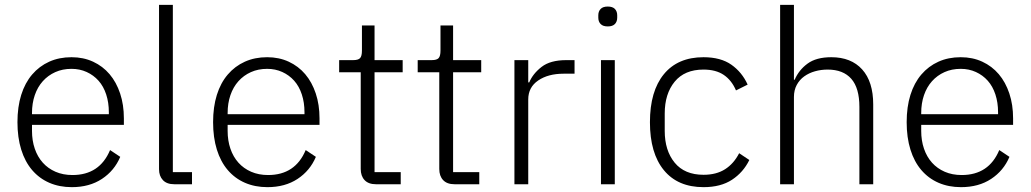

<svg xmlns="http://www.w3.org/2000/svg" viewBox="-20 -760 4251 792"><path d="M276 12Q225 12 183.5 -6Q142 -24 112.5 -58.5Q83 -93 67.5 -143Q52 -193 52 -256Q52 -319 67.5 -368.5Q83 -418 112.5 -452.5Q142 -487 183 -505.5Q224 -524 275 -524Q324 -524 364 -505.5Q404 -487 432 -454Q460 -421 475.5 -374.5Q491 -328 491 -272V-245H112V-220Q112 -180 123.5 -146.5Q135 -113 156.5 -89Q178 -65 209 -51.5Q240 -38 279 -38Q391 -38 434 -141L476 -113Q452 -56 400.5 -22Q349 12 276 12ZM275 -476Q238 -476 208 -462.5Q178 -449 156.5 -425Q135 -401 123.5 -367.5Q112 -334 112 -294V-289H429V-297Q429 -337 418 -370.5Q407 -404 386.5 -427Q366 -450 337.5 -463Q309 -476 275 -476Z M699 0Q668 0 652 -17Q636 -34 636 -62V-740H693V-50H772V0Z M1083 12Q1032 12 990.5 -6Q949 -24 919.5 -58.5Q890 -93 874.5 -143Q859 -193 859 -256Q859 -319 874.5 -368.5Q890 -418 919.5 -452.5Q949 -487 990 -505.5Q1031 -524 1082 -524Q1131 -524 1171 -505.5Q1211 -487 1239 -454Q1267 -421 1282.5 -374.5Q1298 -328 1298 -272V-245H919V-220Q919 -180 930.5 -146.5Q942 -113 963.5 -89Q985 -65 1016 -51.5Q1047 -38 1086 -38Q1198 -38 1241 -141L1283 -113Q1259 -56 1207.5 -22Q1156 12 1083 12ZM1082 -476Q1045 -476 1015 -462.5Q985 -449 963.5 -425Q942 -401 930.5 -367.5Q919 -334 919 -294V-289H1236V-297Q1236 -337 1225 -370.5Q1214 -404 1193.5 -427Q1173 -450 1144.5 -463Q1116 -476 1082 -476Z M1531 0Q1500 0 1484 -17Q1468 -34 1468 -63V-462H1379V-512H1437Q1458 -512 1465.5 -520.5Q1473 -529 1473 -551V-655H1525V-512H1641V-462H1525V-50H1633V0Z M1855 0Q1824 0 1808 -17Q1792 -34 1792 -63V-462H1703V-512H1761Q1782 -512 1789.5 -520.5Q1797 -529 1797 -551V-655H1849V-512H1965V-462H1849V-50H1957V0Z M2102 0V-512H2159V-420H2163Q2178 -456 2214 -484Q2250 -512 2316 -512H2350V-456H2305Q2241 -456 2200 -428Q2159 -400 2159 -350V0Z M2487 -651Q2467 -651 2457.5 -661Q2448 -671 2448 -687V-697Q2448 -713 2457.5 -723Q2467 -733 2487 -733Q2507 -733 2516.5 -723Q2526 -713 2526 -697V-687Q2526 -671 2516.5 -661Q2507 -651 2487 -651ZM2459 -512H2516V0H2459Z M2882 12Q2776 12 2718.5 -58Q2661 -128 2661 -256Q2661 -384 2718.5 -454Q2776 -524 2882 -524Q2953 -524 2997 -493Q3041 -462 3064 -411L3016 -387Q2998 -429 2965.5 -451Q2933 -473 2882 -473Q2804 -473 2763 -423Q2722 -373 2722 -292V-220Q2722 -139 2763 -89Q2804 -39 2882 -39Q2935 -39 2971 -62Q3007 -85 3029 -128L3071 -100Q3046 -49 2999.5 -18.5Q2953 12 2882 12Z M3198 -740H3255V-431H3258Q3275 -471 3311 -497.5Q3347 -524 3409 -524Q3491 -524 3536.5 -473.5Q3582 -423 3582 -329V0H3525V-319Q3525 -397 3491.5 -435Q3458 -473 3394 -473Q3367 -473 3342 -466Q3317 -459 3297.5 -445Q3278 -431 3266.5 -409.5Q3255 -388 3255 -360V0H3198Z M3944 12Q3893 12 3851.5 -6Q3810 -24 3780.5 -58.5Q3751 -93 3735.5 -143Q3720 -193 3720 -256Q3720 -319 3735.5 -368.5Q3751 -418 3780.5 -452.5Q3810 -487 3851 -505.5Q3892 -524 3943 -524Q3992 -524 4032 -505.5Q4072 -487 4100 -454Q4128 -421 4143.5 -374.5Q4159 -328 4159 -272V-245H3780V-220Q3780 -180 3791.5 -146.5Q3803 -113 3824.5 -89Q3846 -65 3877 -51.5Q3908 -38 3947 -38Q4059 -38 4102 -141L4144 -113Q4120 -56 4068.5 -22Q4017 12 3944 12ZM3943 -476Q3906 -476 3876 -462.5Q3846 -449 3824.5 -425Q3803 -401 3791.5 -367.5Q3780 -334 3780 -294V-289H4097V-297Q4097 -337 4086 -370.5Q4075 -404 4054.5 -427Q4034 -450 4005.5 -463Q3977 -476 3943 -476Z"/></svg>

Font: IBM Plex Sans Thai Light
Style: Regular
Weight: 300
Designer: Mike Abbink, Paul van der Laan, Pieter van Rosmalen, Ben Mitchell, Mark Frömberg
Foundry: Bold Monday
Version: Version 1.2